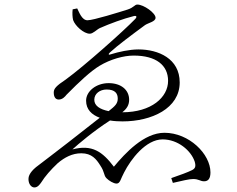

<svg xmlns="http://www.w3.org/2000/svg" viewBox="-20 -773 1040 843"><path d="M364 -684C339 -684 327 -721 319 -736L299 -732C297 -716 298 -697 301 -685C310 -659 348 -625 374 -625C389 -625 404 -643 419 -650C462 -669 522 -691 566 -702C580 -706 583 -699 573 -689C524 -638 350 -483 269 -424C227 -396 216 -384 216 -367C216 -343 227 -336 238 -336C254 -336 265 -348 272 -357C330 -416 379 -461 417 -484C465 -513 523 -529 567 -529C665 -529 718 -487 718 -418C718 -346 645 -280 517 -280C536 -295 547 -311 547 -335C547 -378 512 -408 457 -408C402 -408 358 -372 358 -331C358 -292 383 -269 418 -256L280 -148C232 -110 162 -58 138 -39C108 -14 105 4 105 13C105 36 118 50 131 50C145 50 154 38 161 28C177 2 203 -28 234 -57C264 -82 297 -100 337 -100C383 -100 403 -74 420 -47C441 -16 434 -4 448 10C458 20 478 33 492 33C508 33 510 11 525 -16C554 -73 620 -161 694 -161C761 -161 819 -112 835 -63C841 -42 837 -33 823 -26C805 -17 773 -5 732 9L739 30C779 21 810 13 828 13C853 13 859 23 876 23C895 23 904 10 904 -16C904 -97 810 -190 702 -190C612 -190 530 -101 480 -41C430 -107 384 -140 298 -117C323 -140 390 -197 463 -244C481 -241 500 -240 518 -240C646 -240 769 -297 769 -411C769 -516 675 -556 588 -556C548 -556 500 -545 468 -535C456 -530 454 -535 463 -543C498 -575 556 -618 617 -663C632 -673 663 -678 663 -695C663 -716 611 -753 583 -753C571 -753 568 -740 540 -731C505 -720 390 -684 364 -684ZM457 -285C418 -293 394 -309 394 -335C394 -362 419 -380 448 -380C486 -380 497 -362 497 -340C497 -318 485 -307 457 -285Z"/></svg>

Font: Kiri Minchoo Light
Style: Regular
Weight: 300
Designer: Ryoko NISHIZUKA 西塚涼子 (kana & ideographs); Frank Grießhammer (Latin, Greek & Cyrillic);
akenotsuki.com/eyeben/fonts/ (U+
Foundry: Adobe
akenotsuki.com/eyeben/fonts/
Version: Version 4.002;hotconv 1.0.119;makeotfexe 2.5.65604